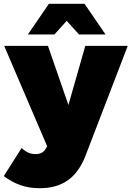

<svg xmlns="http://www.w3.org/2000/svg" viewBox="-40 -789 694 1013"><path d="M312 -679 377 -607H517L406 -769H218L107 -607H247ZM410 -547 321 -235 213 -547H-18L209 -17L201 -4C190 15 173 24 147 24C120 24 98 14 74 -8L-20 140C39 184 97 204 169 204C286 204 363 152 409 38L634 -547Z"/></svg>

Font: Montserrat arm Black
Style: Regular
Weight: 900
Designer: Julieta Ulanovsky
Foundry: Julieta Ulanovsky
Version: Version 6.000;PS 006.000;hotconv 1.0.88;makeotf.lib2.5.64775